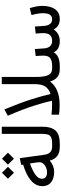

<svg xmlns="http://www.w3.org/2000/svg" viewBox="730 -1438 707 2208"><g transform="rotate(-90 1084.0 -333.5)"><path d="M295.4 -596.2 363.8 -664.6 432.6 -596.2 363.8 -526.9ZM133.3 -596.2 201.7 -664.6 270.5 -596.2 201.7 -526.9ZM47.9 -201.2Q47.9 -272.9 108.9 -328.1Q169.9 -383.3 295.4 -421.9L292 -443.8L369.6 -460L409.7 -172.4Q415 -132.3 438.2 -110.1Q461.4 -87.9 501.5 -87.9H516.6V0H499.5Q431.6 0 393.3 -30Q355 -60.1 342.3 -115.7Q282.7 -64.5 210.4 -64.5Q166 -64.5 128.9 -78.9Q91.8 -93.3 69.8 -123.5Q47.9 -153.8 47.9 -201.2ZM308.1 -343.3Q221.7 -311.5 177.2 -278.6Q132.8 -245.6 132.8 -207Q132.8 -146.5 207.5 -146.5Q234.9 -146.5 261.2 -157.2Q287.6 -168 305.2 -187.7Q322.8 -207.5 322.8 -235.4Q322.8 -250 320.8 -263.2Z M497.1 0V-87.9H536.6Q585.4 -87.9 609.4 -100.1Q633.3 -112.3 641.1 -136.5Q648.9 -160.6 648.9 -196.8V-667H731.4V-197.3Q731.4 -100.1 688 -50Q644.5 0 536.1 0Z M930.2 -637.2Q1003.9 -459.5 1045.2 -329.6Q1086.4 -199.7 1107.4 -106.4Q1164.6 -125 1192.9 -166Q1221.2 -207 1221.2 -292V-667H1303.7V-267.1Q1303.7 -178.2 1325 -133.1Q1346.2 -87.9 1397.9 -87.9H1415.5V0H1396.5Q1335.9 0 1301.8 -28.1Q1267.6 -56.2 1251 -111.8Q1210.4 -57.1 1143.1 -29.3Q1075.7 -1.5 977.5 -1.5Q944.3 -1.5 917.5 -3.7Q890.6 -5.9 869.6 -9.3V-95.7Q925.3 -88.4 978.5 -88.4Q1005.9 -88.4 1029.8 -89.8Q1011.7 -175.3 971.7 -300.8Q931.6 -426.3 857.4 -597.7Z M1968.8 -87.9Q2036.6 -87.9 2036.6 -196.3Q2036.6 -247.6 2015.1 -325.2L2095.2 -345.2Q2106.9 -308.1 2113.8 -273.2Q2120.6 -238.3 2120.6 -203.6Q2120.6 -147.9 2106 -101.8Q2091.3 -55.7 2058.1 -28.1Q2024.9 -0.5 1969.2 0Q1885.3 0 1850.6 -69.8Q1799.8 0 1716.3 0Q1619.1 0 1587.4 -69.8Q1546.9 0 1429.7 0H1396V-87.9H1430.7Q1490.2 -87.9 1519.5 -110.1Q1548.8 -132.3 1548.8 -189.9Q1548.8 -202.6 1547.6 -224.1Q1546.4 -245.6 1543.9 -276.9L1624.5 -286.6L1632.3 -176.3Q1635.3 -137.7 1656.2 -112.8Q1677.2 -87.9 1717.3 -87.9Q1765.6 -87.9 1786.6 -114.3Q1807.6 -140.6 1807.6 -189.9Q1807.6 -201.7 1806.4 -223.4Q1805.2 -245.1 1802.7 -276.9L1883.3 -286.6L1891.1 -176.3Q1893.6 -139.2 1912.1 -113.5Q1930.7 -87.9 1968.8 -87.9Z"/></g></svg>

Font: Vazir WOL
Style: Regular-WOL
Weight: 400
Designer: Saber Rastikerdar
Foundry: Saber Rastikerdar
Version: Version 27.2.2